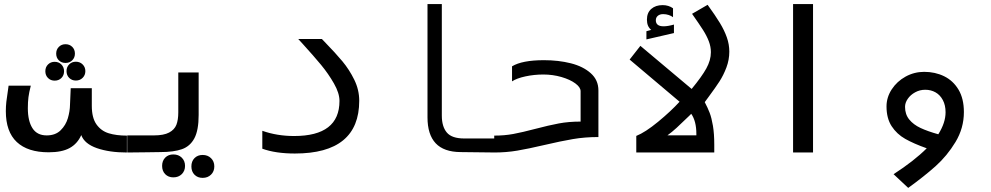

<svg xmlns="http://www.w3.org/2000/svg" viewBox="-20 -745 4840 938"><path d="M8.5 -202Q8.5 -225 11 -247.8Q13.5 -270.5 22 -326.5H130.5Q122 -293.5 119 -270.2Q116 -247 116 -216.5Q116 -154 138.5 -118.8Q161 -83.5 208 -83.5Q251 -83.5 276.2 -108.5Q301.5 -133.5 311.5 -167.5Q321.5 -201.5 322 -233.5L325.5 -314H428.5V-228Q428.5 -169 451.5 -137Q474.5 -105 511.5 -93.8Q548.5 -82.5 600 -82.5V0Q514.5 0 453.5 -21.2Q392.5 -42.5 377 -85Q358 -42.5 320.2 -21.8Q282.5 -1 217.5 -1Q115.5 -1 62 -51.2Q8.5 -101.5 8.5 -202ZM254.5 -483Q254.5 -503 267.5 -516Q280.5 -529 300 -529Q320 -529 333 -516Q346 -503 346 -483Q346 -463.5 333 -450.5Q320 -437.5 300 -437.5Q280.5 -437.5 267.5 -450.2Q254.5 -463 254.5 -483ZM201.5 -397Q201.5 -417 214.5 -430Q227.5 -443 247 -443Q267 -443 280 -429.8Q293 -416.5 293 -397Q293 -377 280 -364Q267 -351 247 -351Q227.5 -351 214.5 -364Q201.5 -377 201.5 -397ZM305 -397.5Q305 -417.5 318 -430.5Q331 -443.5 350.5 -443.5Q370.5 -443.5 383.8 -430.2Q397 -417 397 -397.5Q397 -378 383.8 -364.8Q370.5 -351.5 350.5 -351.5Q331 -351.5 318 -364.5Q305 -377.5 305 -397.5Z M601.5 -83.5H731.5Q780 -83.5 806.2 -97.5Q832.5 -111.5 841.8 -135.5Q851 -159.5 851 -196V-391H950.5V-183.5Q950.5 -108.5 929.5 -69.2Q908.5 -30 868.5 -16Q828.5 -2 762.5 -2L693.5 -1Q628.5 0 601.5 0ZM772 65.5Q772 40.5 787.2 25Q802.5 9.5 827 9.5Q852 9.5 868 25.2Q884 41 884 65.5Q884 90 868 105.8Q852 121.5 827 121.5Q802.5 121.5 787.2 106Q772 90.5 772 65.5ZM915 68Q915 43 930.2 27.5Q945.5 12 970 12Q995 12 1011 27.8Q1027 43.5 1027 68Q1027 92.5 1011 108.2Q995 124 970 124Q945.5 124 930.2 108.5Q915 93 915 68Z M1261.5 -18.5V-106Q1333.5 -80.5 1417 -80.5Q1638.5 -80.5 1638.5 -252Q1638.5 -290 1611.5 -337.2Q1584.5 -384.5 1548.8 -427.8Q1513 -471 1458.5 -531L1437 -554.5H1552.5L1565.5 -541Q1619 -486 1652.8 -445.5Q1686.5 -405 1710.8 -355.5Q1735 -306 1735 -253Q1735 5 1420.5 5Q1326.5 5 1261.5 -18.5Z M2068.5 -172V-725H2138.5V-180Q2138.5 -126.5 2163 -97.5Q2187.5 -68.5 2248 -68.5H2401.5V0L2230.5 -2Q2148.5 -2.5 2108.5 -45Q2068.5 -87.5 2068.5 -172Z M2481.5 -347.5V-421Q2531 -451 2637.5 -451Q2708.5 -451 2768.8 -435.8Q2829 -420.5 2866.2 -387.2Q2903.5 -354 2903.5 -303V-75.5Q2837.5 -75.5 2778.8 -65.5Q2720 -55.5 2639 -36.5Q2560 -18 2506.5 -9Q2453 0 2394.5 0V-82.5Q2444.5 -82.5 2487.8 -90.5Q2531 -98.5 2595.5 -115.5Q2662 -133 2710.2 -142Q2758.5 -151 2816.5 -151V-299.5Q2816.5 -318.5 2790.8 -337.5Q2765 -356.5 2722.8 -368.8Q2680.5 -381 2634.5 -381Q2589.5 -381 2546.8 -371.8Q2504 -362.5 2481.5 -347.5Z M3300 -248 3056 -454 3108.5 -521 3359 -310.5Q3408.5 -370.5 3430.8 -410.8Q3453 -451 3453 -490Q3453 -516.5 3443 -543Q3433 -569.5 3414.8 -598.2Q3396.5 -627 3361 -677.5L3437 -721.5Q3475 -669 3497 -632.8Q3519 -596.5 3531 -562.2Q3543 -528 3543 -493Q3543 -453 3528.8 -415.2Q3514.5 -377.5 3494.8 -347Q3475 -316.5 3443.5 -274L3423 -246Q3437.5 -218.5 3447 -193.8Q3456.5 -169 3463 -130.5Q3469.5 -92 3469.5 -38V0H3088.5V-81Q3132.5 -98.5 3195 -150Q3257.5 -201.5 3300 -248ZM3382 -84V-91Q3382 -153 3357 -189Q3357 -189 3347.5 -179.5Q3308.5 -141.5 3285.5 -120.5Q3262.5 -99.5 3241 -84ZM3138 -592.5 3161.5 -599Q3140.5 -615.5 3140.5 -649Q3140.5 -683 3161.8 -701.5Q3183 -720 3217 -720Q3246.5 -720 3268 -704.5V-661Q3259.5 -667.5 3246.8 -671.8Q3234 -676 3220 -676Q3203.5 -676 3193.8 -667.8Q3184 -659.5 3184 -646Q3184 -616.5 3222 -616.5Q3243 -616.5 3272.5 -625V-583.5L3138 -552.5Z M3952 -725V0H3854.5V-725Z M4495 -394Q4548.5 -394 4592.5 -372.5Q4636.5 -351 4662.8 -307Q4689 -263 4689 -197.5Q4689 -119 4648 -51.2Q4607 16.5 4550.8 66.8Q4494.5 117 4417 173L4345.5 106Q4446 41 4507.5 -20.5Q4444 -43 4402.5 -66.5Q4361 -90 4336 -128.5Q4311 -167 4311 -225Q4311 -269.5 4336.5 -308.5Q4362 -347.5 4404.2 -370.8Q4446.5 -394 4495 -394ZM4564 -89Q4599.5 -145.5 4599.5 -196.5Q4599.5 -231 4586.2 -256Q4573 -281 4550.5 -293.8Q4528 -306.5 4500 -306.5Q4473.5 -306.5 4450.8 -294Q4428 -281.5 4414.8 -262.2Q4401.5 -243 4401.5 -223Q4401.5 -186.5 4422 -161.2Q4442.5 -136 4477.2 -119.8Q4512 -103.5 4564 -89Z"/></svg>

Font: JuliaMono MediumItalic
Style: Regular
Weight: 500
Italic angle: -9°
Monospace: yes
Designer: cormullion
Foundry: corm
Version: Version 0.049; ttfautohint (v1.8.4)